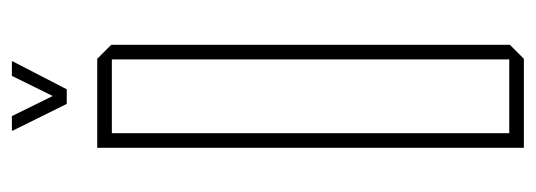

<svg xmlns="http://www.w3.org/2000/svg" viewBox="-302 -578 880 315"><g transform="rotate(-90 137.5 -420.0)"><path d="M53 0V-700H199L222 -677V-23L199 0ZM77 -676V-24H198V-676ZM125 -750 81 -839V-840H105L138 -773L171 -840H195V-839L149 -750Z"/></g></svg>

Font: Foldit Thin Thin
Style: Regular
Weight: 250
Version: Version 1.003